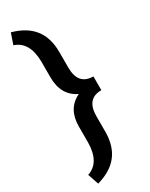

<svg xmlns="http://www.w3.org/2000/svg" viewBox="-244 -827 823 1050"><g transform="rotate(-30 167.5 -302.0)"><path d="M36.6 175.8C154.3 142.6 212.4 69.3 212.4 -52.2V-148.4C212.4 -221.7 244.1 -258.3 307.1 -258.3V-345.2C244.1 -345.2 212.4 -381.8 212.4 -455.1V-552.7C212.4 -673.3 155.3 -746.6 36.6 -779.8L13.2 -711.4C70.3 -692.9 99.6 -642.1 101.1 -559.1V-458C101.1 -381.8 130.9 -329.6 189.9 -301.8C130.9 -273.9 101.1 -222.2 101.1 -147V-45.4C99.6 37.6 70.3 88.4 13.2 106.9Z"/></g></svg>

Font: Shabnam Medium
Style: Regular
Weight: 500
Foundry: DejaVu fonts team - Redesigned by Saber Rastikerdar - Based on Vazir font
Version: Version 5.0.1